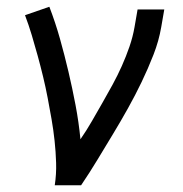

<svg xmlns="http://www.w3.org/2000/svg" viewBox="-20 -548 540 568"><path d="M142 0Q147 -33 146 -66Q145 -99 141.5 -131.5Q138 -164 132.5 -195.5Q127 -227 121 -258.5Q115 -290 107.5 -321Q100 -352 91.5 -383Q83 -414 74 -444Q65 -474 54 -503L126 -528Q144 -481 157.5 -433Q171 -385 182.5 -336Q194 -287 203.5 -237Q213 -187 218 -136Q236 -162 251.5 -189Q267 -216 282.5 -243Q298 -270 313 -297.5Q328 -325 340.5 -353Q353 -381 363 -410Q373 -439 378 -468L387 -520H466L457 -468Q450 -427 434 -386Q418 -345 399 -305.5Q380 -266 358.5 -227.5Q337 -189 314 -151Q291 -113 268 -75Q245 -37 220 0Z"/></svg>

Font: Iosevka Curly
Style: Italic
Weight: 400
Italic angle: -9°
Monospace: yes
Designer: Belleve Invis
Foundry: Belleve Invis
Version: Version 22.1.2; ttfautohint (v1.8.4)